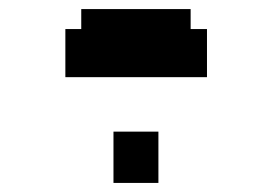

<svg xmlns="http://www.w3.org/2000/svg" viewBox="-20 -428 600 423"><path d="M124 -258V-364H159V-408H400V-364H436V-258ZM230 -25V-138H329V-25Z"/></svg>

Font: TitilliumText
Style: Medium
Weight: 500
Designer: Accademia di Belle Arti di Urbino and others
Foundry: Accademia di Belle Arti di Urbino and others.
Version: Version 60.001